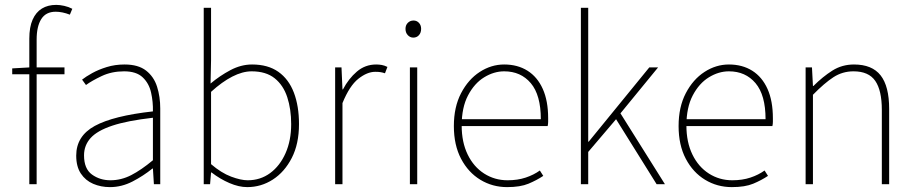

<svg xmlns="http://www.w3.org/2000/svg" viewBox="-20 -754 3748 786"><path d="M100 0V-596Q100 -643 113.5 -673.5Q127 -704 151.5 -719Q176 -734 210 -734Q225 -734 243 -730Q261 -726 276 -718L266 -694Q235 -706 208 -706Q168 -706 149 -676Q130 -646 130 -592V0ZM30 -450V-474L100 -478H244V-450Z M430 12Q393 12 361.5 -1.5Q330 -15 311 -43.5Q292 -72 292 -117Q292 -197 368 -238.5Q444 -280 606 -298Q607 -337 598.5 -375Q590 -413 564 -437.5Q538 -462 488 -462Q437 -462 396 -442.5Q355 -423 332 -406L316 -428Q331 -440 357 -454.5Q383 -469 417 -479.5Q451 -490 490 -490Q546 -490 578 -465Q610 -440 623 -399Q636 -358 636 -310V0H610L606 -64H604Q567 -34 522.5 -11Q478 12 430 12ZM432 -16Q476 -16 517 -37Q558 -58 606 -98V-272Q501 -260 439.5 -239.5Q378 -219 351 -189Q324 -159 324 -118Q324 -63 356.5 -39.5Q389 -16 432 -16Z M992 12Q958 12 919.5 -4.5Q881 -21 846 -48H844L840 0H814V-722H844V-508L842 -412Q880 -444 923.5 -467Q967 -490 1012 -490Q1077 -490 1119.5 -460Q1162 -430 1183 -375Q1204 -320 1204 -246Q1204 -165 1174.5 -107.5Q1145 -50 1097 -19Q1049 12 992 12ZM994 -16Q1046 -16 1086 -45.5Q1126 -75 1149 -127Q1172 -179 1172 -246Q1172 -307 1156 -356Q1140 -405 1104.5 -433.5Q1069 -462 1010 -462Q973 -462 931 -440.5Q889 -419 844 -378V-82Q886 -46 926 -31Q966 -16 994 -16Z M1352 0V-478H1378L1382 -388H1384Q1407 -432 1441 -461Q1475 -490 1520 -490Q1532 -490 1543 -488Q1554 -486 1566 -480L1556 -454Q1547 -457 1538.5 -458.5Q1530 -460 1516 -460Q1483 -460 1447 -431.5Q1411 -403 1382 -332V0Z M1658 0V-478H1688V0ZM1672 -600Q1659 -600 1649.5 -610Q1640 -620 1640 -636Q1640 -651 1649.5 -660.5Q1659 -670 1673 -670Q1686 -670 1695 -660.5Q1704 -651 1704 -636Q1704 -620 1695 -610Q1686 -600 1672 -600Z M2056 12Q1996 12 1946.5 -18Q1897 -48 1867.5 -104Q1838 -160 1838 -238Q1838 -316 1867.5 -372.5Q1897 -429 1944 -459.5Q1991 -490 2044 -490Q2099 -490 2139.5 -464.5Q2180 -439 2202 -390Q2224 -341 2224 -270Q2224 -263 2224 -255Q2224 -247 2222 -238H1854V-266H2194Q2194 -365 2153 -413.5Q2112 -462 2044 -462Q2002 -462 1962 -437.5Q1922 -413 1896 -363.5Q1870 -314 1870 -240Q1870 -172 1894.5 -121.5Q1919 -71 1962 -43.5Q2005 -16 2058 -16Q2099 -16 2132 -27Q2165 -38 2190 -56L2204 -34Q2177 -16 2143.5 -2Q2110 12 2056 12Z M2358 0V-722H2388V-174H2390L2638 -478H2674L2520 -290L2702 0H2668L2502 -266L2388 -132V0Z M2976 12Q2916 12 2866.5 -18Q2817 -48 2787.5 -104Q2758 -160 2758 -238Q2758 -316 2787.5 -372.5Q2817 -429 2864 -459.5Q2911 -490 2964 -490Q3019 -490 3059.5 -464.5Q3100 -439 3122 -390Q3144 -341 3144 -270Q3144 -263 3144 -255Q3144 -247 3142 -238H2774V-266H3114Q3114 -365 3073 -413.5Q3032 -462 2964 -462Q2922 -462 2882 -437.5Q2842 -413 2816 -363.5Q2790 -314 2790 -240Q2790 -172 2814.5 -121.5Q2839 -71 2882 -43.5Q2925 -16 2978 -16Q3019 -16 3052 -27Q3085 -38 3110 -56L3124 -34Q3097 -16 3063.5 -2Q3030 12 2976 12Z M3278 0V-478H3304L3308 -402H3310Q3348 -440 3387.5 -465Q3427 -490 3476 -490Q3550 -490 3585 -445.5Q3620 -401 3620 -308V0H3590V-304Q3590 -384 3563 -423Q3536 -462 3474 -462Q3429 -462 3392 -438Q3355 -414 3308 -366V0Z"/></svg>

Font: Mada ExtraLight
Style: Regular
Weight: 250
Designer: Khaled Hosny
Version: Version 1.5